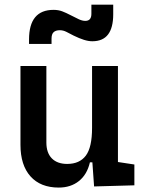

<svg xmlns="http://www.w3.org/2000/svg" viewBox="-20 -804 626 833"><path d="M234.9 9.8Q155.8 9.8 112.3 -38.8Q68.8 -87.4 68.8 -175.8V-517.6H181.2V-185.5Q181.2 -141.1 204.8 -116.9Q228.5 -92.8 271.5 -92.8Q325.2 -92.8 352.3 -128.7Q379.4 -164.6 379.4 -249L405.8 -99.6H370.1Q357.9 -46.9 322.5 -18.6Q287.1 9.8 234.9 9.8ZM388.2 4.9 379.4 -119.1V-210H491.7V-101.1L563 -90.3V0ZM379.4 -146.5V-517.6H491.7V-175.8ZM106 -613.3V-632.8Q106 -761.2 212.4 -761.2Q232.9 -761.2 249.8 -754.9Q266.6 -748.5 286.1 -738.3Q307.6 -727.1 322.5 -720.2Q337.4 -713.4 350.1 -713.4Q376.5 -713.4 376.5 -744.1V-783.7H471.2V-742.2Q471.2 -683.6 448.7 -654.3Q426.3 -625 380.4 -625Q363.8 -625 343.8 -631.3Q323.7 -637.7 299.8 -649.4Q283.7 -657.7 269 -665.3Q254.4 -672.9 239.7 -672.9Q221.7 -672.9 212.6 -664.3Q203.6 -655.8 203.6 -636.7V-613.3Z"/></svg>

Font: Cascadia Code Medium
Style: Regular
Weight: 500
Monospace: yes
Designer: Aaron Bell
Foundry: Saja Typeworks
Version: Version 2407.024